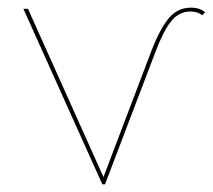

<svg xmlns="http://www.w3.org/2000/svg" viewBox="-20 -481 555 501"><path d="M515 -449 508 -441Q496 -451 477 -451Q447 -451 426.5 -425.5Q406 -400 385 -344L254 0H247L41 -458H53L250 -19L375 -348Q397 -405 420 -433Q443 -461 478 -461Q502 -461 515 -449Z"/></svg>

Font: Ysabeau SC Hairline
Style: Regular
Weight: 100
Designer: Christian Thalmann (Catharsis Fonts)
Version: Version 0.003